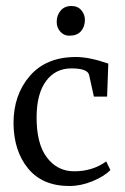

<svg xmlns="http://www.w3.org/2000/svg" viewBox="-20 -612 418 640"><path d="M25 -201Q25 -296 79.5 -359Q134 -422 233 -422Q278 -422 341 -400L337 -290H293L277 -362Q272 -384 218 -384Q165 -384 134 -342.5Q103 -301 102 -225Q101 -134 136 -87.5Q171 -41 227 -41Q289 -41 334 -74L348 -45Q327 -24 288.5 -8Q250 8 211 8Q122 8 74 -50Q26 -108 25 -201ZM211 -493Q193 -493 181 -506.5Q169 -520 169 -539Q169 -561 182 -576.5Q195 -592 218 -592Q239 -592 251 -578Q263 -564 263 -546Q263 -523 250 -508Q237 -493 211 -493Z"/></svg>

Font: Aikya
Style: Regular
Weight: 400
Designer: Neelakash Kshetrimayum (Latin subset based on Merriweather by Eben Sorkin)
Foundry: Brand New Type
Version: Version 1.00 b005